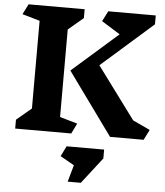

<svg xmlns="http://www.w3.org/2000/svg" viewBox="-67 -845 1039 1208"><g transform="rotate(5 452.0 -241.0)"><path d="M434 -65 402 0H48V-56L142 -135V-689L31 -721L64 -786H418V-730L323 -650V-97ZM859 0H647L362 -394L651 -648L534 -721L567 -786H867V-730L541 -443L783 -116L892 -65ZM617 139 489 304H406L436 198L348 148L380 83H617Z"/></g></svg>

Font: Inknut Antiqua
Style: Bold
Weight: 700
Designer: Claus Eggers Sørensen
Foundry: Claus Eggers Sørensen
Version: Version 1.003; ttfautohint (v1.8.2) -l 8 -r 50 -G 200 -x 14 